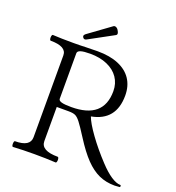

<svg xmlns="http://www.w3.org/2000/svg" viewBox="-149 -951 990 1081"><g transform="rotate(20 346.0 -410.0)"><path d="M397.5 -179.7Q360.8 -237.3 344.2 -258.5Q327.6 -279.8 313.7 -286.1Q299.8 -292.5 273.4 -292.5H202.1V-87.9Q202.1 -30.8 303.2 -30.8Q306.2 -30.8 308.1 -25.9Q310.1 -21 310.1 -14.2Q310.1 -7.3 308.1 -2Q306.2 3.4 303.2 3.4Q243.7 0 175.3 0Q106.9 0 46.9 3.4Q43.9 3.4 42.2 -1.5Q40.5 -6.3 40.5 -13.2Q40.5 -20.5 42.2 -25.6Q43.9 -30.8 46.9 -30.8Q137.7 -30.8 137.7 -87.9V-578.1Q137.7 -631.3 42.5 -631.3Q39.1 -631.3 37.4 -636.2Q35.6 -641.1 35.6 -647.9Q35.6 -655.3 37.6 -660.6Q39.6 -666 42.5 -666Q92.3 -663.1 166.5 -663.1Q190.9 -663.1 209 -663.6Q227.1 -664.1 239.3 -664.6Q275.9 -666 312 -666Q384.8 -666 436.5 -644.5Q488.3 -623 515.4 -582.3Q542.5 -541.5 542.5 -484.4Q542.5 -334.5 400.9 -308.1Q413.6 -272 458.3 -210.2Q502.9 -148.4 561.5 -85.9Q599.1 -45.4 631.6 -23.9Q664.1 -2.4 688 -2.4Q692.4 -2.4 692.4 4.4Q692.4 10.3 687.5 10.3Q669.9 12.2 659.2 12.2Q607.4 12.2 564.9 -6.8Q522.5 -25.9 482.4 -67.4Q442.4 -108.9 397.5 -179.7ZM278.8 -319.8Q471.2 -319.8 471.2 -484.4Q471.2 -530.8 447.3 -565.7Q423.3 -600.6 379.4 -619.6Q335.4 -638.7 277.3 -638.7Q237.8 -638.7 220 -632.8Q202.1 -627 202.1 -614.3V-341.8Q202.1 -330.1 220.2 -325Q238.3 -319.8 278.8 -319.8ZM220.2 -704.1Q212.9 -704.1 208 -711.9Q205.6 -715.8 205.6 -719.2Q205.6 -723.1 208.3 -726.8Q210.9 -730.5 214.4 -732.9L348.1 -830.1Q350.6 -831.5 354 -831.5Q358.9 -831.5 364.5 -828.4Q370.1 -825.2 375 -817.9Q383.3 -804.7 383.3 -797.4Q383.3 -790.5 376.5 -786.6L231 -707.5Q225.6 -704.1 220.2 -704.1Z"/></g></svg>

Font: JuniusX Light
Style: Regular
Weight: 300
Designer: Peter S. Baker
Foundry: Briery Creek Software
Version: Version 1.008